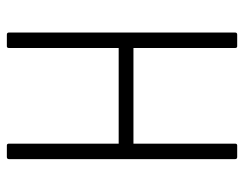

<svg xmlns="http://www.w3.org/2000/svg" viewBox="-94 -600 695 546"><g transform="rotate(90 253.0 -327.5)"><path d="M79 0Q73 0 73 -6V-649Q73 -655 79 -655H112Q117 -655 117 -649V-360H389V-649Q389 -655 394 -655H427Q433 -655 433 -649V-6Q433 0 427 0H394Q389 0 389 -6V-318H117V-6Q117 0 112 0Z"/></g></svg>

Font: Sofia Sans Condensed Light
Style: Regular
Weight: 300
Designer: Botio Nikoltchev, Ani Petrova
Foundry: lettersoup
Version: Version 4.101